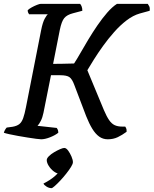

<svg xmlns="http://www.w3.org/2000/svg" viewBox="-31 -724 799 998"><path d="M183 0Q176 0 157 -2.5Q138 -5 113 -9Q88 -13 62.5 -17.5Q37 -22 17 -26.5Q-3 -31 -11 -34Q-9 -42 -4.5 -49.5Q0 -57 4 -61L34 -65Q57 -69 69.5 -79Q82 -89 89.5 -110Q97 -131 104 -167L183 -568Q191 -608 201.5 -627Q212 -646 218 -650H120Q117 -654 115 -659Q113 -664 113 -671Q120 -678 133.5 -685.5Q147 -693 161 -698.5Q175 -704 181 -704H385Q389 -701 393 -691.5Q397 -682 397 -668L348 -655Q317 -647 303 -630Q289 -613 280 -569L245 -392Q267 -392 292 -392.5Q317 -393 335 -393.5Q353 -394 354 -394Q368 -415 386.5 -447.5Q405 -480 427.5 -517.5Q450 -555 475 -591.5Q500 -628 526 -658Q552 -688 577 -704H737Q739 -700 744 -692.5Q749 -685 747 -668L696 -654Q661 -644 627.5 -618.5Q594 -593 562.5 -557.5Q531 -522 504.5 -485Q478 -448 457 -414.5Q436 -381 423 -359L509 -152Q523 -119 536 -100Q549 -81 565 -73.5Q581 -66 604 -66H620Q621 -65 624.5 -58Q628 -51 627 -39Q604 -22 581 -11Q558 0 529 0Q504 0 484.5 -14Q465 -28 448.5 -55Q432 -82 417 -120L355 -283Q344 -313 330 -323Q316 -333 282 -333H234L195 -138Q190 -113 181 -95.5Q172 -78 164 -70L264 -59Q266 -57 269 -50.5Q272 -44 272 -34Q256 -21 229.5 -10.5Q203 0 183 0ZM237 254Q224 254 211 246Q198 238 195 230Q213 221 229 210.5Q245 200 258 188Q271 176 279 165L275 178Q263 178 248 166.5Q233 155 222.5 138.5Q212 122 212 108Q212 99 223 88Q234 77 250 67.5Q266 58 281 51.5Q296 45 303 45Q313 45 323 58.5Q333 72 340.5 89.5Q348 107 348 119Q348 128 338 144Q328 160 313 179Q298 198 282 215Q266 232 253.5 243Q241 254 237 254Z"/></svg>

Font: Texturina 12pt Medium
Style: Italic
Weight: 500
Italic angle: -11°
Designer: Guillermo Torres Carreño
Foundry: Omnibus-Type
Version: Version 1.002